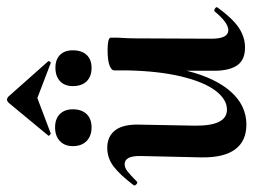

<svg xmlns="http://www.w3.org/2000/svg" viewBox="-114 -620 742 563"><g transform="rotate(-90 257.5 -338.0)"><path d="M509 -81Q513 -81 516.5 -77.5Q520 -74 517 -71Q486 -28 458.5 -9.5Q431 9 400 9Q365 9 349 -12.5Q333 -34 332 -77V-162Q311 -78 270.5 -32.5Q230 13 174 13Q126 13 101.5 -20Q77 -53 78 -119L82 -297Q83 -344 58 -344Q48 -344 37.5 -336Q27 -328 8 -309Q6 -307 5 -307Q1 -307 -2 -310.5Q-5 -314 -4 -317Q27 -358 51.5 -376.5Q76 -395 106 -395Q140 -395 158 -371Q176 -347 174 -297L171 -138Q170 -44 218 -44Q248 -44 273.5 -77.5Q299 -111 315 -177Q331 -243 333 -334V-374Q333 -383 348 -388.5Q363 -394 392 -394Q426 -394 429 -386V-363Q427 -335 427 -312L426 -89Q426 -40 451 -40Q473 -40 506 -80Q507 -81 509 -81ZM111 -496Q111 -520 126 -534Q141 -548 166 -548Q191 -548 205 -534Q219 -520 219 -496Q219 -470 205 -455.5Q191 -441 166 -441Q141 -441 126 -455.5Q111 -470 111 -496ZM287 -496Q287 -520 301.5 -533.5Q316 -547 341 -547Q365 -547 378.5 -533.5Q392 -520 392 -496Q392 -470 378.5 -455.5Q365 -441 341 -441Q315 -441 301 -455.5Q287 -470 287 -496ZM142 -568 238 -684Q243 -689 247 -689Q252 -689 257 -684L360 -568V-567Q360 -564 358 -562Q356 -560 354 -561L252 -600L149 -561Q147 -560 143.5 -563.5Q140 -567 142 -568Z"/></g></svg>

Font: Cormorant Upright
Style: Bold
Weight: 700
Designer: Christian Thalmann (Catharsis Fonts)
Foundry: Catharsis Fonts
Version: Version 3.302